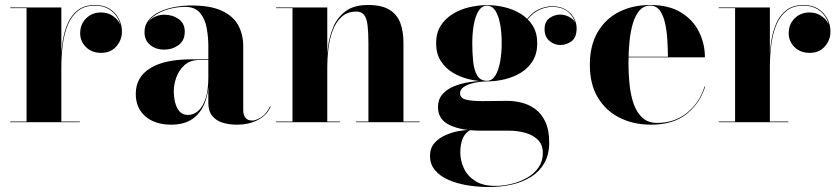

<svg xmlns="http://www.w3.org/2000/svg" viewBox="-20 -490 3368 770"><path d="M224 -220Q224 -272 230.2 -317Q236.5 -362 251.8 -396.5Q267 -431 293.8 -450.5Q320.5 -470 361 -470Q395.5 -470 419.5 -454.8Q443.5 -439.5 456.2 -415.2Q469 -391 469 -364Q469 -329 446.2 -303.5Q423.5 -278 386 -278Q348 -278 324.8 -301.2Q301.5 -324.5 301.5 -356Q301.5 -393 325.5 -416.5Q349.5 -440 384.5 -440Q409 -440 427.8 -429Q446.5 -418 457.2 -400.8Q468 -383.5 468 -364H466Q466 -390 453.8 -413.8Q441.5 -437.5 418 -452.5Q394.5 -467.5 361 -467.5Q321 -467.5 294.8 -447.8Q268.5 -428 253.5 -393.8Q238.5 -359.5 232.2 -314.8Q226 -270 226 -220ZM226 -460V-2.5H300V0H21V-2.5H86.5V-457.5H21V-460Z M930 10Q898 10 872 1.8Q846 -6.5 830.8 -25.8Q815.5 -45 815.5 -77.5V-304.5Q815.5 -340.5 809 -377Q802.5 -413.5 782.5 -438Q762.5 -462.5 722.5 -462.5Q698.5 -462.5 670.8 -456.8Q643 -451 618.2 -438.5Q593.5 -426 578 -407Q562.5 -388 562.5 -361H560.5Q560.5 -392.5 584.2 -411.8Q608 -431 639 -431Q672 -431 696.5 -413.5Q721 -396 721 -363Q721 -327.5 696 -309.2Q671 -291 639 -291Q605 -291 582.2 -309.8Q559.5 -328.5 559.5 -361Q559.5 -389 575.8 -409.2Q592 -429.5 619.2 -442.5Q646.5 -455.5 680 -461.8Q713.5 -468 747.5 -468Q824 -468 869.8 -446.8Q915.5 -425.5 935.5 -388.5Q955.5 -351.5 955.5 -304.5V-46.5Q955.5 -30 964 -18.2Q972.5 -6.5 992 -6.5Q1006.5 -6.5 1028 -20.2Q1049.5 -34 1063 -63.5L1065.5 -62.5Q1050.5 -27.5 1014.2 -8.8Q978 10 930 10ZM667 10Q602 10 563.2 -23.2Q524.5 -56.5 524.5 -113.5Q524.5 -180.5 582 -216.2Q639.5 -252 746 -252H862V-249.5H780.5Q742.5 -249.5 719.8 -228.8Q697 -208 687 -179.2Q677 -150.5 677 -125.5Q677 -102 682.2 -79.8Q687.5 -57.5 700 -43.2Q712.5 -29 733.5 -29Q756 -29 774.8 -45.2Q793.5 -61.5 804.5 -95Q815.5 -128.5 815.5 -180.5H818Q818 -121 801.5 -78.2Q785 -35.5 751.5 -12.8Q718 10 667 10Z M1292.5 -460V-2.5H1343V0H1087.5V-2.5H1153V-457.5H1087.5V-460ZM1598 -319V-2.5H1663V0H1408V-2.5H1457.5V-317.5Q1457.5 -359.5 1454.2 -387.5Q1451 -415.5 1440.8 -429.5Q1430.5 -443.5 1409.5 -443.5Q1372.5 -443.5 1349.5 -422Q1326.5 -400.5 1314 -366.8Q1301.5 -333 1297 -295Q1292.5 -257 1292.5 -223L1290 -220.5Q1290 -257.5 1295.2 -300.5Q1300.5 -343.5 1316.8 -382Q1333 -420.5 1366.2 -445.2Q1399.5 -470 1455.5 -470Q1511.5 -470 1542.5 -450.5Q1573.5 -431 1585.8 -396.8Q1598 -362.5 1598 -319Z M1941 260Q1896 260 1853.8 253Q1811.5 246 1777.8 231Q1744 216 1724.2 192.2Q1704.5 168.5 1704.5 135Q1704.5 103.5 1722.8 83.2Q1741 63 1767.5 51.5Q1794 40 1820.5 35.5Q1847 31 1864 31H1866.5Q1844 44 1835 67Q1826 90 1826 122Q1826 154.5 1840.5 185.2Q1855 216 1885.8 235.8Q1916.5 255.5 1965.5 255.5Q1999.5 255.5 2033.2 247Q2067 238.5 2095 222.2Q2123 206 2140 181.2Q2157 156.5 2157 124Q2157 89.5 2136.5 70Q2116 50.5 2084.8 42.2Q2053.5 34 2021 34Q2010.5 34 1987.5 34Q1964.5 34 1941.5 34Q1918.5 34 1907.5 34Q1831 34 1783.8 11.8Q1736.5 -10.5 1736.5 -60.5Q1736.5 -91 1753.8 -111.2Q1771 -131.5 1799.8 -143.5Q1828.5 -155.5 1863.2 -160.8Q1898 -166 1933.5 -166V-163.5Q1919 -163.5 1900.8 -161.2Q1882.5 -159 1865 -153.2Q1847.5 -147.5 1836.2 -138.5Q1825 -129.5 1825 -116Q1825 -96 1849.8 -90.2Q1874.5 -84.5 1915.5 -84.5Q1933 -84.5 1950.2 -84.8Q1967.5 -85 1984 -85.2Q2000.5 -85.5 2014.5 -85.5Q2042.5 -85.5 2072 -78.2Q2101.5 -71 2126.5 -52.8Q2151.5 -34.5 2167 -1.8Q2182.5 31 2182.5 82Q2182.5 129.5 2163.5 163.2Q2144.5 197 2111.2 218.2Q2078 239.5 2034.2 249.8Q1990.5 260 1941 260ZM1933 -163.5Q1898 -163.5 1862 -172Q1826 -180.5 1796 -198.5Q1766 -216.5 1747.5 -245.8Q1729 -275 1729 -316.5Q1729 -358 1747.5 -387Q1766 -416 1796 -434.2Q1826 -452.5 1862 -461Q1898 -469.5 1933 -469.5Q1968.5 -469.5 2004 -461Q2039.5 -452.5 2069 -434.2Q2098.5 -416 2116.5 -387Q2134.5 -358 2134.5 -316.5Q2134.5 -275 2116.5 -245.8Q2098.5 -216.5 2069 -198.5Q2039.5 -180.5 2004 -172Q1968.5 -163.5 1933 -163.5ZM1933 -166Q1954 -166 1967 -187.8Q1980 -209.5 1986 -244Q1992 -278.5 1992 -316.5Q1992 -357.5 1986 -391.8Q1980 -426 1967 -446.5Q1954 -467 1933 -467Q1912.5 -467 1899.5 -446.5Q1886.5 -426 1880.2 -391.8Q1874 -357.5 1874 -316.5Q1874 -278.5 1877.5 -244Q1881 -209.5 1893.5 -187.8Q1906 -166 1933 -166ZM2227 -309.5Q2203 -309.5 2183.5 -326Q2164 -342.5 2164 -372.5Q2164 -403.5 2183.8 -417.5Q2203.5 -431.5 2227 -431.5Q2249.5 -431.5 2270.5 -417.5Q2291.5 -403.5 2291.5 -377H2290Q2290 -409 2265.2 -435.8Q2240.5 -462.5 2194.5 -462.5Q2172 -462.5 2146.5 -452Q2121 -441.5 2100.2 -417Q2079.5 -392.5 2069.5 -350L2067.5 -351Q2077.5 -395 2099 -420Q2120.5 -445 2146.2 -455Q2172 -465 2194.5 -465Q2226.5 -465 2248.2 -452Q2270 -439 2281.2 -418.8Q2292.5 -398.5 2292.5 -377Q2292.5 -339.5 2272 -324.5Q2251.5 -309.5 2227 -309.5Z M2591 10Q2520.5 10 2465 -17.8Q2409.5 -45.5 2377.5 -99Q2345.5 -152.5 2345.5 -230Q2345.5 -307.5 2376.8 -361Q2408 -414.5 2462.5 -442.2Q2517 -470 2587.5 -470Q2662 -470 2710.8 -440.2Q2759.5 -410.5 2783.2 -362.5Q2807 -314.5 2807 -260H2412.5V-262.5H2658.5Q2658.5 -296 2656.2 -331.5Q2654 -367 2647 -398Q2640 -429 2625.8 -448.2Q2611.5 -467.5 2587.5 -467.5Q2562 -467.5 2545 -448.2Q2528 -429 2518.2 -396.5Q2508.5 -364 2504.5 -323.5Q2500.5 -283 2500.5 -240Q2500.5 -191.5 2505.2 -147.8Q2510 -104 2522.5 -70.2Q2535 -36.5 2557.5 -16.8Q2580 3 2615 3Q2686.5 3 2736.8 -38.8Q2787 -80.5 2805.5 -143H2808Q2788.5 -78 2735 -34Q2681.5 10 2591 10Z M3065.5 -220Q3065.5 -272 3071.8 -317Q3078 -362 3093.2 -396.5Q3108.5 -431 3135.2 -450.5Q3162 -470 3202.5 -470Q3237 -470 3261 -454.8Q3285 -439.5 3297.8 -415.2Q3310.5 -391 3310.5 -364Q3310.5 -329 3287.8 -303.5Q3265 -278 3227.5 -278Q3189.5 -278 3166.2 -301.2Q3143 -324.5 3143 -356Q3143 -393 3167 -416.5Q3191 -440 3226 -440Q3250.5 -440 3269.2 -429Q3288 -418 3298.8 -400.8Q3309.5 -383.5 3309.5 -364H3307.5Q3307.5 -390 3295.2 -413.8Q3283 -437.5 3259.5 -452.5Q3236 -467.5 3202.5 -467.5Q3162.5 -467.5 3136.2 -447.8Q3110 -428 3095 -393.8Q3080 -359.5 3073.8 -314.8Q3067.5 -270 3067.5 -220ZM3067.5 -460V-2.5H3141.5V0H2862.5V-2.5H2928V-457.5H2862.5V-460Z"/></svg>

Font: Bodoni Moda 72pt
Style: Bold
Weight: 700
Designer: Owen Earl
Foundry: indestructible type
Version: Version 2.004